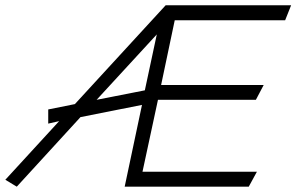

<svg xmlns="http://www.w3.org/2000/svg" viewBox="-20 -701 1113 721"><path d="M515.1 -56.2 573.2 -326.2H940.9L970.2 -381.8H585L636.2 -625H1050.8L1073.2 -681.2H602.1L261.2 -310.1L161.1 -290V-236.8L202.1 -246.1L0 -25.9L43 0L282.2 -261.2L513.2 -307.1L448.2 0H914.1L944.8 -56.2ZM523.9 -361.8 342.8 -326.2 568.8 -571.8Z"/></svg>

Font: Comic Neue Angular
Style: Italic
Weight: 400
Italic angle: -12°
Designer: Craig Rozynski
Foundry: Craig Rozynski
Version: Version 2.003